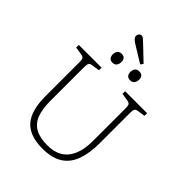

<svg xmlns="http://www.w3.org/2000/svg" viewBox="-296 -1224 1389 1389"><g transform="rotate(45 398.5 -529.5)"><path d="M393 14Q326 14 277.5 -4Q229 -22 199.5 -56.5Q170 -91 155.5 -144Q141 -197 141 -267V-620Q141 -645 134.5 -654.5Q128 -664 108 -667L49 -676V-703H282V-676L220 -667Q203 -665 196.5 -655Q190 -645 190 -617V-270Q190 -188 210.5 -134Q231 -80 278 -54Q325 -28 403 -28Q472 -28 518.5 -57Q565 -86 589 -143Q613 -200 613 -284V-620Q613 -645 606.5 -654.5Q600 -664 580 -667L523 -676V-703H748V-676L688 -667Q670 -664 664.5 -654Q659 -644 659 -617V-305Q659 -205 633 -133Q607 -61 548.5 -23.5Q490 14 393 14ZM463 -917 328 -1000Q312 -1011 303.5 -1020.5Q295 -1030 295 -1042Q295 -1054 303 -1063.5Q311 -1073 321 -1073Q329 -1073 336.5 -1068.5Q344 -1064 357 -1052L478 -937ZM493 -784Q471 -784 461 -796.5Q451 -809 451 -828Q451 -849 461.5 -863Q472 -877 494 -877Q516 -877 526 -865.5Q536 -854 536 -833Q536 -814 525.5 -799Q515 -784 493 -784ZM313 -784Q291 -784 281 -796.5Q271 -809 271 -828Q271 -849 281.5 -863Q292 -877 314 -877Q335 -877 345 -865.5Q355 -854 355 -833Q355 -814 345 -799Q335 -784 313 -784Z"/></g></svg>

Font: Literata 18pt ExtraLight
Style: Regular
Weight: 250
Designer: Latin by Veronika Burian and Jose Scaglione. Greek by Irene Vlachou. Cyrillic by Vera Evstafieva.
Foundry: TypeTogether
Version: Version 3.103;gftools[0.9.29]